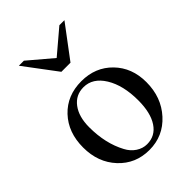

<svg xmlns="http://www.w3.org/2000/svg" viewBox="-216 -824 931 931"><g transform="rotate(-45 250.0 -358.5)"><path d="M250 -460Q346.2 -460 408.2 -396.2Q470.2 -332.5 470.2 -233.9Q470.2 -129.9 406.5 -60.1Q342.8 9.8 248 9.8Q153.3 9.8 91.1 -57.1Q28.8 -124 28.8 -226.1Q28.8 -329.6 90.3 -394.8Q151.9 -460 250 -460ZM236.8 -432.1Q183.1 -432.1 151.1 -389.4Q119.1 -346.7 119.1 -274.9Q119.1 -163.6 163.1 -82Q178.7 -52.2 204.6 -35.2Q230.5 -18.1 259.8 -18.1Q316.4 -18.1 348.1 -65.9Q379.9 -113.8 379.9 -199.2Q379.9 -302.2 339.8 -367.2Q299.8 -432.1 236.8 -432.1ZM401.4 -727.1 276.4 -560.5H213.9L88.9 -727.1H123.5L245.1 -624L366.7 -727.1Z"/></g></svg>

Font: Accordance
Style: Regular
Weight: 400
Version: Version 1.1 (build May 11, 2018) Miklal Software Solutions, 